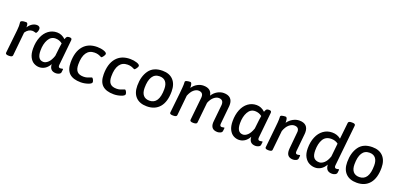

<svg xmlns="http://www.w3.org/2000/svg" viewBox="11 -1699 5493 2651"><g transform="rotate(20 2757.0 -373.0)"><path d="M51 -24 88 -368Q92 -405 92 -432Q92 -453 90 -467.5Q88 -482 88 -487Q89 -502 108 -509Q127 -516 168 -516Q185 -516 191 -496.5Q197 -477 195 -449Q218 -486 251 -508Q284 -530 322 -530Q343 -530 357 -519Q371 -508 371 -489Q371 -468 361.5 -445.5Q352 -423 341 -423Q337 -423 322.5 -428Q308 -433 287 -433Q263 -433 236.5 -417.5Q210 -402 190 -371L155 -24Q152 2 106 2H95Q73 2 61.5 -5Q50 -12 51 -24Z M381 -209Q381 -302 410.5 -375Q440 -448 494.5 -488.5Q549 -529 619 -529Q688 -529 744 -476Q754 -504 763 -514Q772 -524 795 -525H803Q823 -525 830.5 -517.5Q838 -510 837 -494L799 -119Q795 -78 826 -78Q838 -78 848 -81Q858 -84 861 -84Q868 -84 868 -75Q868 -58 863 -32Q859 -13 837 -3Q815 7 794 7Q700 7 697 -92Q670 -42 631 -17.5Q592 7 547 7Q506 7 468 -14Q430 -35 405.5 -83.5Q381 -132 381 -209ZM704 -216 719 -348Q724 -390 728 -408Q684 -443 627 -443Q560 -443 523.5 -378Q487 -313 487 -216Q487 -81 577 -81Q611 -81 645.5 -113.5Q680 -146 704 -216Z M934 -206Q934 -361 1005.5 -445.5Q1077 -530 1208 -530Q1261 -530 1306 -515Q1351 -500 1351 -478Q1351 -465 1333.5 -440.5Q1316 -416 1306 -416Q1302 -416 1293 -421Q1274 -431 1252.5 -437.5Q1231 -444 1200 -444Q1123 -444 1083 -385.5Q1043 -327 1043 -215Q1043 -145 1072.5 -112Q1102 -79 1167 -79Q1196 -79 1219 -86Q1242 -93 1268 -104Q1273 -106 1276.5 -107.5Q1280 -109 1282 -109Q1293 -109 1304 -88Q1315 -67 1315 -52Q1315 -28 1262 -10.5Q1209 7 1157 7Q1045 7 989.5 -44.5Q934 -96 934 -206Z M1419 -206Q1419 -361 1490.5 -445.5Q1562 -530 1693 -530Q1746 -530 1791 -515Q1836 -500 1836 -478Q1836 -465 1818.5 -440.5Q1801 -416 1791 -416Q1787 -416 1778 -421Q1759 -431 1737.5 -437.5Q1716 -444 1685 -444Q1608 -444 1568 -385.5Q1528 -327 1528 -215Q1528 -145 1557.5 -112Q1587 -79 1652 -79Q1681 -79 1704 -86Q1727 -93 1753 -104Q1758 -106 1761.5 -107.5Q1765 -109 1767 -109Q1778 -109 1789 -88Q1800 -67 1800 -52Q1800 -28 1747 -10.5Q1694 7 1642 7Q1530 7 1474.5 -44.5Q1419 -96 1419 -206Z M1909 -218Q1909 -354 1971.5 -442Q2034 -530 2168 -530Q2270 -530 2326 -470.5Q2382 -411 2382 -303Q2382 -152 2315.5 -72.5Q2249 7 2128 7Q2023 7 1966 -51.5Q1909 -110 1909 -218ZM2276 -300Q2276 -370 2245.5 -407Q2215 -444 2156 -444Q2085 -444 2049.5 -387Q2014 -330 2014 -222Q2014 -152 2045 -115.5Q2076 -79 2135 -79Q2276 -79 2276 -300Z M3240 -75Q3240 -58 3235 -32Q3232 -13 3210 -3Q3188 7 3167 7Q3067 7 3067 -93Q3067 -100 3069 -120L3093 -356Q3094 -362 3094 -372Q3094 -442 3025 -442Q2991 -442 2955 -412.5Q2919 -383 2895 -323L2864 -23Q2863 -11 2850.5 -4.5Q2838 2 2816 2H2805Q2783 2 2771.5 -5Q2760 -12 2761 -24L2796 -363Q2803 -442 2727 -442Q2693 -442 2658.5 -413Q2624 -384 2598 -320L2568 -23Q2565 2 2519 2H2508Q2485 2 2473.5 -5Q2462 -12 2464 -24Q2506 -394 2506 -448Q2506 -466 2505.5 -475Q2505 -484 2505 -489Q2505 -504 2529 -510Q2553 -516 2579 -516Q2594 -516 2600.5 -494.5Q2607 -473 2607 -445V-437Q2636 -481 2680 -505.5Q2724 -530 2770 -530Q2885 -530 2900 -431Q2930 -478 2975 -504Q3020 -530 3068 -530Q3132 -530 3165.5 -498Q3199 -466 3199 -404Q3199 -389 3198 -381L3172 -119Q3168 -78 3199 -78Q3210 -78 3220 -81Q3230 -84 3234 -84Q3240 -84 3240 -75Z M3313 -209Q3313 -302 3342.5 -375Q3372 -448 3426.5 -488.5Q3481 -529 3551 -529Q3620 -529 3676 -476Q3686 -504 3695 -514Q3704 -524 3727 -525H3735Q3755 -525 3762.5 -517.5Q3770 -510 3769 -494L3731 -119Q3727 -78 3758 -78Q3770 -78 3780 -81Q3790 -84 3793 -84Q3800 -84 3800 -75Q3800 -58 3795 -32Q3791 -13 3769 -3Q3747 7 3726 7Q3632 7 3629 -92Q3602 -42 3563 -17.5Q3524 7 3479 7Q3438 7 3400 -14Q3362 -35 3337.5 -83.5Q3313 -132 3313 -209ZM3636 -216 3651 -348Q3656 -390 3660 -408Q3616 -443 3559 -443Q3492 -443 3455.5 -378Q3419 -313 3419 -216Q3419 -81 3509 -81Q3543 -81 3577.5 -113.5Q3612 -146 3636 -216Z M4352 -75Q4352 -58 4347 -32Q4343 -13 4321 -3Q4299 7 4278 7Q4180 7 4180 -96Q4180 -112 4181 -120L4204 -363Q4205 -368 4205 -377Q4205 -442 4136 -442Q4099 -442 4061 -410.5Q4023 -379 3998 -311L3968 -23Q3967 -11 3954.5 -4.5Q3942 2 3920 2H3909Q3887 2 3876 -5Q3865 -12 3866 -23L3898 -333Q3907 -416 3907 -448Q3907 -466 3906.5 -475Q3906 -484 3906 -489Q3906 -504 3930 -510Q3954 -516 3980 -516Q4008 -516 4008 -446V-435Q4042 -481 4087 -505.5Q4132 -530 4179 -530Q4244 -530 4277 -498Q4310 -466 4310 -405Q4310 -389 4309 -381L4283 -119Q4279 -78 4310 -78Q4322 -78 4332 -81Q4342 -84 4345 -84Q4352 -84 4352 -75Z M4416 -210Q4416 -303 4446.5 -376Q4477 -449 4533 -489.5Q4589 -530 4662 -530Q4736 -530 4789 -486L4815 -728Q4818 -753 4864 -753H4875Q4922 -753 4919 -724L4856 -119Q4852 -78 4883 -78Q4894 -78 4904 -81Q4914 -84 4917 -84Q4924 -84 4924 -75Q4924 -58 4919 -32Q4915 -13 4893.5 -3Q4872 7 4851 7Q4803 7 4779.5 -17Q4756 -41 4753 -92Q4725 -42 4685.5 -17.5Q4646 7 4600 7Q4555 7 4513 -14.5Q4471 -36 4443.5 -84.5Q4416 -133 4416 -210ZM4761 -215 4781 -410Q4739 -443 4680 -443Q4597 -443 4560 -380.5Q4523 -318 4523 -217Q4523 -144 4550 -112.5Q4577 -81 4630 -81Q4665 -81 4701 -113Q4737 -145 4761 -215Z M4993 -218Q4993 -354 5055.5 -442Q5118 -530 5252 -530Q5354 -530 5410 -470.5Q5466 -411 5466 -303Q5466 -152 5399.5 -72.5Q5333 7 5212 7Q5107 7 5050 -51.5Q4993 -110 4993 -218ZM5360 -300Q5360 -370 5329.5 -407Q5299 -444 5240 -444Q5169 -444 5133.5 -387Q5098 -330 5098 -222Q5098 -152 5129 -115.5Q5160 -79 5219 -79Q5360 -79 5360 -300Z"/></g></svg>

Font: Asap-MediumItalic
Style: Italic
Weight: 500
Italic angle: -6°
Designer: Pablo Cosgaya
Foundry: Omnibus-Type
Version: Version 2.000; ttfautohint (v1.8)